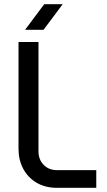

<svg xmlns="http://www.w3.org/2000/svg" viewBox="-20 -901 511 921"><path d="M253.6 0Q197.2 0 155.6 -24.5Q114 -49 91.4 -91.5Q68.8 -134 68.8 -187V-699.6H164.6V-174.8Q164.6 -136.2 189.2 -110.5Q213.8 -84.8 254.4 -84.8H441.8V0ZM100.2 -758 192.2 -881H280.8L188.8 -758Z"/></svg>

Font: MuseoModerno Thin
Style: Regular
Weight: 100
Designer: Pablo Cosgaya, Héctor Gatti, Marcela Romero, and the Authors of The MuseoModerno Project.
Foundry: Omnibus-Type Team
Version: Version 1.003